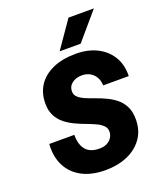

<svg xmlns="http://www.w3.org/2000/svg" viewBox="-167 -1038 984 1159"><g transform="rotate(-20 325.0 -459.0)"><path d="M309 12Q221 12 159 -21Q97 -54 67 -114Q37 -174 43 -253H204Q203 -193 230.5 -158Q258 -123 320 -123Q347 -123 367 -133Q387 -143 398.5 -160.5Q410 -178 410 -200Q410 -223 393.5 -239Q377 -255 349.5 -267.5Q322 -280 289.5 -292Q257 -304 224.5 -319.5Q192 -335 164.5 -357.5Q137 -380 120.5 -412Q104 -444 104 -490Q104 -557 136.5 -606Q169 -655 230.5 -682.5Q292 -710 380 -710Q455 -710 513 -681.5Q571 -653 603.5 -600Q636 -547 634 -474H470Q468 -520 440 -547.5Q412 -575 368 -575Q343 -575 323 -566Q303 -557 291.5 -541.5Q280 -526 280 -504Q280 -481 296.5 -466Q313 -451 340 -439.5Q367 -428 400 -416.5Q433 -405 465.5 -389.5Q498 -374 525 -352Q552 -330 568.5 -296.5Q585 -263 585 -215Q585 -143 548.5 -92Q512 -41 450 -14.5Q388 12 309 12ZM293 -757 413 -930H576L428 -757Z"/></g></svg>

Font: Azeret Mono Thin
Style: Bold Italic
Weight: 700
Italic angle: -12°
Version: Version 1.002